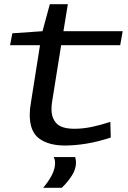

<svg xmlns="http://www.w3.org/2000/svg" viewBox="-20 -685 610 917"><path d="M507 -103 509 -28Q448 -8 393 1Q338 10 290 10Q213 10 167.5 -23Q122 -56 122 -137Q122 -164 128 -197L171 -469H28L39 -526L183 -536L218 -665H304L283 -536H566L554 -469H272L229 -200Q227 -190 226.5 -181Q226 -172 226 -163Q226 -121 250 -95.5Q274 -70 336 -70Q376 -70 419 -79Q462 -88 507 -103ZM236 65H339Q343 80 343 91Q343 123 323 154Q303 185 275 212H186Q211 183 227 152.5Q243 122 243 94Q243 76 236 65Z"/></svg>

Font: Georama ExtraExtended
Style: Italic
Weight: 400
Width: 8
Italic angle: -9°
Designer: Jean-Baptiste Levee
Foundry: Production Type
Version: Version 1.000